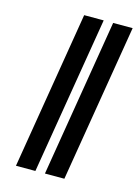

<svg xmlns="http://www.w3.org/2000/svg" viewBox="-110 -777 614 841"><g transform="rotate(15 197.0 -357.0)"><path d="M253.6 -714.5 135.3 0H47.2L165.1 -714.5ZM384.9 -714.5 266.7 0H178.6L296.5 -714.5Z"/></g></svg>

Font: Karasuma Gothic
Style: Bold Italic
Weight: 700
Italic angle: 9.39998°
Designer: Rasmus Andersson / Ryoko Nishizuka
Foundry: Genbu
Version: Version 1.00